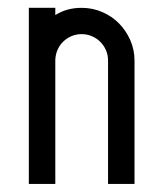

<svg xmlns="http://www.w3.org/2000/svg" viewBox="-20 -458 399 478"><path d="M249 -307.1Q249 -320.8 243.9 -332.8Q238.8 -344.7 229.7 -353.8Q220.7 -362.8 208.7 -367.9Q196.8 -373 183.1 -373Q169.4 -373 157.7 -367.9Q146 -362.8 137.2 -354.2Q128.4 -345.7 123.3 -334Q118.2 -322.3 117.7 -309.1V0H51.8V-131.3V-438.5H117.7V-420.4Q146 -438.5 183.1 -438.5Q210 -438.5 234.1 -428.2Q258.3 -418 276.1 -399.9Q293.9 -381.8 304.4 -357.9Q314.9 -334 314.9 -307.1V0H249Z"/></svg>

Font: Aeronef
Style: Regular
Weight: 400
Designer: Peter Wiegel - CAT-Fonts Germany
Foundry: CAT-Fonts, Peter Wiegel
Version: Version 0.002